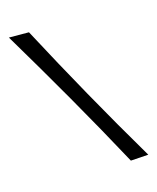

<svg xmlns="http://www.w3.org/2000/svg" viewBox="-151 -790 822 1003"><g transform="rotate(-20 260.0 -288.0)"><path d="M497 124C367 -147 245 -419 130 -690L22 -700C156 -423 282 -153 401 122Z"/></g></svg>

Font: CantoraOne
Style: Regular
Weight: 400
Designer: Pablo Impallari, Rodrigo Fuenzalida
Foundry: Pablo Impallari
Version: Version 1.001